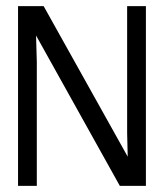

<svg xmlns="http://www.w3.org/2000/svg" viewBox="-20 -609 537 629"><path d="M458 0H372.6L98.1 -492.7L100.6 -406.2V0H39.1V-588.9H123L398.4 -95.7L396.5 -172.9V-588.9H458Z"/></svg>

Font: Meera
Style: Regular
Weight: 400
Designer: Hussain KH and Suresh P for Swathanthra Malayalam Computing (SMC)
Version: Version 7.0.0+20221109